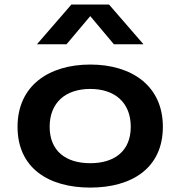

<svg xmlns="http://www.w3.org/2000/svg" viewBox="-20 -838 818 870"><path d="M718 -263.5C718 -449.5 576.5 -545.5 389 -545.5C201 -545.5 59.5 -449.5 59.5 -263.5C59.5 -75.5 201 12 389 12C576.5 12 718 -75.5 718 -263.5ZM147.5 -637.5H281.5L389 -765L496 -637.5H630L474 -817.5H303.5ZM205 -263.5C205 -374 278 -435 389 -435C499.5 -435 572.5 -374 572.5 -263.5C572.5 -154 499.5 -98.5 389 -98.5C278 -98.5 205 -154 205 -263.5Z"/></svg>

Font: Monaspace Neon Wide
Style: Bold
Weight: 700
Width: 7
Designer: Riley Cran & the Lettermatic Team
Foundry: Lettermatic
Version: Version 1.000 (Monaspace Neon)